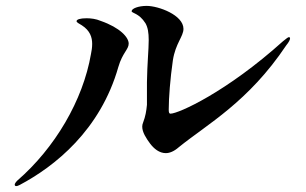

<svg xmlns="http://www.w3.org/2000/svg" viewBox="-20 -650 1040 652"><path d="M543 -130C556 -130 571 -136 587 -150C683 -228 823 -303 952 -496C961 -507 965 -515 965 -520C965 -522 963 -524 962 -524C959 -524 954 -521 941 -510C750 -338 586 -264 559 -264C554 -264 553 -269 553 -278C553 -317 558 -383 567 -445C576 -503 603 -526 603 -552C603 -599 518 -630 478 -630C450 -630 427 -621 427 -612C427 -605 452 -606 474 -571C482 -557 485 -539 485 -514C485 -481 480 -435 479 -371V-336V-294C477 -273 474 -255 466 -234C464 -229 463 -225 463 -220C463 -201 476 -181 490 -162C503 -145 521 -130 543 -130ZM35 -18C38 -18 41 -19 47 -22C166 -85 321 -208 382 -423C396 -471 417 -482 417 -502C417 -523 388 -556 322 -579C306 -586 288 -588 274 -588C252 -588 240 -584 240 -578C240 -574 248 -570 258 -564C286 -546 293 -523 293 -501C293 -488 291 -477 289 -467C262 -309 166 -147 39 -37C33 -31 30 -26 30 -23C30 -21 31 -18 35 -18Z"/></svg>

Font: Shippori Mincho OTF
Style: Bold
Weight: 800
Designer: FONTDASU
Foundry: FONTDASU / Google Inc. / but / Adobe
Version: Version 3.300;hotconv 1.0.109;makeotfexe 2.5.65596